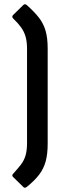

<svg xmlns="http://www.w3.org/2000/svg" viewBox="-20 -729 314 902"><path d="M89 149 41 102Q34 95 42 87Q64 63 78.5 44Q93 25 100 1.5Q107 -22 107 -58V-498Q107 -534 100 -557.5Q93 -581 79 -600.5Q65 -620 42 -642Q34 -650 41 -658L89 -705Q97 -713 106 -705Q141 -674 162.5 -646.5Q184 -619 194 -585Q204 -551 204 -501V-54Q204 -5 194.5 29.5Q185 64 163.5 92Q142 120 106 149Q96 157 89 149Z"/></svg>

Font: Sofia Sans SemiBold
Style: Regular
Weight: 600
Designer: Botio Nikoltchev, Ani Petrova
Foundry: lettersoup
Version: Version 4.101; ttfautohint (v1.8.4.7-5d5b)